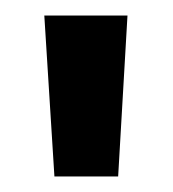

<svg xmlns="http://www.w3.org/2000/svg" viewBox="-20 -775 222 247"><path d="M50 -548 37 -755H144L132 -548Z"/></svg>

Font: DM Sans 36pt SemiBold
Style: Regular
Weight: 600
Designer: Colophon Foundry, Jonny Pinhorn
Foundry: Colophon Foundry
Version: Version 4.004;gftools[0.9.30]